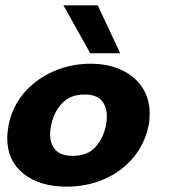

<svg xmlns="http://www.w3.org/2000/svg" viewBox="-20 -688 633 717"><path d="M7 -172Q7 -192 12 -220Q25 -288 69 -340Q113 -392 178.5 -421Q244 -450 318 -450Q383 -450 433 -427Q483 -404 511 -362Q539 -320 539 -264Q539 -240 535 -220Q521 -151 477.5 -99Q434 -47 369 -19Q304 9 229 9Q128 9 67.5 -39.5Q7 -88 7 -172ZM167 -187Q167 -151 187 -128.5Q207 -106 252 -106Q307 -106 336.5 -139Q366 -172 376 -221Q379 -238 379 -253Q379 -290 359.5 -312.5Q340 -335 296 -335Q242 -335 211.5 -302Q181 -269 171 -221Q167 -199 167 -187ZM217 -668H345L429 -489H317Z"/></svg>

Font: Teachers
Style: Bold Italic
Weight: 700
Designer: Alfredo Marco Pradil & Chank Diesel
Version: Version 0.009